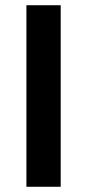

<svg xmlns="http://www.w3.org/2000/svg" viewBox="-20 -714 333 734"><path d="M81 0V-694H212V0Z"/></svg>

Font: Cantarell
Style: Bold
Weight: 700
Designer: Dave Crossland, Nikolaus Waxweiler, Florian Fecher, Jacques Le Bailly, Eben Sorkin, Alexei Vanyashin, Alexios Zavras, Em
Version: Version 0.303